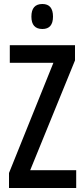

<svg xmlns="http://www.w3.org/2000/svg" viewBox="-20 -940 421 960"><path d="M361 0H25V-75L247 -626H29V-714H355V-638L131 -89H361ZM192 -920Q245 -920 245 -857Q245 -795 192 -795Q137 -795 137 -857Q137 -920 192 -920Z"/></svg>

Font: Noto Sans Lao Looped ExtraCondensed Medium
Style: Regular
Weight: 500
Width: 2
Designer: Mark Frömberg, Ben Mitchell
Foundry: The Fontpad Ltd
Version: Version 1.002; ttfautohint (v1.8.4.7-5d5b)